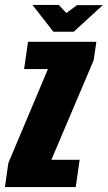

<svg xmlns="http://www.w3.org/2000/svg" viewBox="-52 -761 438 781"><path d="M-32 0 -18 -98 143 -480H46L62 -591H340L329 -516L157 -111H272L256 0ZM165 -632 80 -741H187L218 -708L261 -740H366L248 -632Z"/></svg>

Font: Alumni Sans Thin Black
Style: Italic
Weight: 900
Italic angle: -8°
Version: Version 1.016